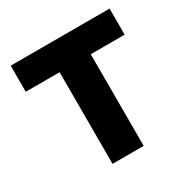

<svg xmlns="http://www.w3.org/2000/svg" viewBox="-150 -784 899 918"><g transform="rotate(-30 300.0 -325.0)"><path d="M214 0V-506H27V-650H573V-506H386V0Z"/></g></svg>

Font: Source Code Pro ExtraLight Black
Style: Regular
Weight: 900
Monospace: yes
Version: Version 1.018;hotconv 1.0.116;makeotfexe 2.5.65601